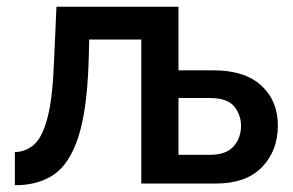

<svg xmlns="http://www.w3.org/2000/svg" viewBox="-20 -543 866 568"><path d="M24 5V-93Q57 -94 81.5 -116Q106 -138 121 -196.5Q136 -255 140 -365L147 -523H508V-335H611Q704 -335 753 -290Q802 -245 802 -172Q802 -97 755 -48.5Q708 0 618 0H398V-426H244L242 -355Q237 -215 211.5 -137Q186 -59 140 -27Q94 5 24 5ZM508 -85H601Q649 -85 671 -110Q693 -135 693 -170Q693 -204 672.5 -228.5Q652 -253 601 -253H508Z"/></svg>

Font: Raleway SemiBold
Style: Regular
Weight: 600
Designer: Matt McInerney, Pablo Impallari, Rodrigo Fuenzalida
Foundry: Matt McInerney, Pablo Impallari, Rodrigo Fuenzalida
Version: Version 4.026